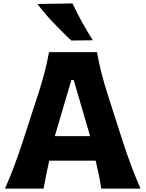

<svg xmlns="http://www.w3.org/2000/svg" viewBox="-20 -1107 859 1127"><path d="M9.3 0Q38.1 -64.5 64.5 -135.5Q90.8 -206.5 111.8 -271L201.2 -545.9Q225.6 -620.1 241.2 -680.2Q256.8 -740.2 267.6 -800.8H549.3Q560.5 -737.8 575.7 -678.2Q590.8 -618.7 614.3 -545.4L702.6 -270.5Q724.1 -204.1 750.5 -134Q776.9 -64 804.7 0H574.2Q568.4 -40 559.8 -81.8Q551.3 -123.5 541.5 -164.1H269Q259.8 -122.6 251.2 -80.8Q242.7 -39.1 235.8 0ZM508.8 -308.1 412.6 -637.2H398.9L301.8 -308.1ZM398.4 -869.1Q343.3 -920.9 292.5 -974.4Q241.7 -1027.8 199.7 -1083.5L405.3 -1086.9Q431.2 -1032.2 460.9 -978.3Q490.7 -924.3 524.9 -870.6Z"/></svg>

Font: Pinar-DS1-FD Bold
Style: Regular
Weight: 700
Designer: Amin Abedi
Version: Version 2.000